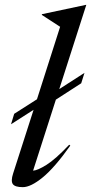

<svg xmlns="http://www.w3.org/2000/svg" viewBox="-20 -762 376 792"><path d="M38.5 -292.5 132.5 -352.5 228 -651.5 152.5 -700.5 153 -703.5 334.5 -742H336L224.5 -394.5L328.5 -461.5L315 -418.5L210.5 -351L116.5 -58Q135 -59 171.8 -82Q208.5 -105 265.5 -165L270 -161.5Q205.5 -70.5 156.2 -30.2Q107 10 74 10Q42 10 33 -2.5Q24 -15 34 -46L118.5 -309L25.5 -249.5Z"/></svg>

Font: Newsreader Display
Style: Italic
Weight: 400
Italic angle: -17°
Designer: Hugues Gentile
Foundry: Production Type
Version: Version 1.001